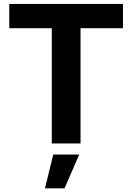

<svg xmlns="http://www.w3.org/2000/svg" viewBox="-20 -748 689 1001"><path d="M28.3 -601.1V-727.5H621.1V-601.1H399.9V0H250V-601.1ZM214.4 233.9 257.8 57.6H393.1L316.4 233.9Z"/></svg>

Font: Inter 24pt
Style: Bold
Weight: 700
Designer: Rasmus Andersson
Foundry: rsms
Version: Version 4.001;git-66647c0bb